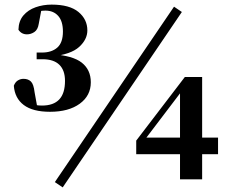

<svg xmlns="http://www.w3.org/2000/svg" viewBox="-20 -778 994 833"><path d="M197 -293Q122 -293 83 -322.5Q44 -352 40 -406Q46 -422 57.5 -429Q69 -436 82 -436Q102 -436 114 -424.5Q126 -413 130 -378L142 -312L109 -332Q123 -325 134.5 -322.5Q146 -320 162 -320Q212 -320 237 -346.5Q262 -373 262 -427Q262 -473 237.5 -497Q213 -521 165 -521H139V-550H162Q204 -550 228.5 -571.5Q253 -593 253 -641Q253 -686 232.5 -709Q212 -732 177 -732Q165 -732 150.5 -729.5Q136 -727 118 -721L160 -738L148 -674Q144 -649 129 -639Q114 -629 97 -629Q73 -629 60 -649Q61 -687 81.5 -711Q102 -735 134.5 -746.5Q167 -758 204 -758Q282 -758 320.5 -726Q359 -694 359 -646Q359 -607 323.5 -574.5Q288 -542 205 -533L204 -543Q296 -537 335 -506Q374 -475 374 -421Q374 -363 326 -328Q278 -293 197 -293ZM761 0V-136V-159V-381H750L796 -419L698 -290L600 -161L607 -197V-181H926V-109H571V-168L782 -444H857V0ZM252 35 218 12 735 -749 769 -726Z"/></svg>

Font: Noto Serif SC ExtraLight Black
Style: Regular
Weight: 900
Version: Version 2.002-H1;hotconv 1.1.0;makeotfexe 2.6.0